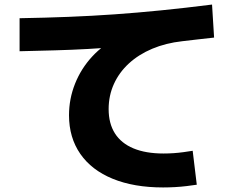

<svg xmlns="http://www.w3.org/2000/svg" viewBox="-20 -778 1040 843"><path d="M696 45Q568 45 475 7Q382 -31 332.5 -102.5Q283 -174 283 -272Q283 -344 309.5 -410.5Q336 -477 385 -530Q434 -583 499 -613L508 -572Q437 -567 366 -563Q295 -559 221 -557Q147 -555 66 -553V-698Q179 -700 281 -704Q383 -708 482.5 -715Q582 -722 687 -732.5Q792 -743 911 -758L920 -613Q883 -609 848.5 -605Q814 -601 780 -597Q708 -589 648.5 -564Q589 -539 546 -499.5Q503 -460 480 -409Q457 -358 457 -299Q457 -236 484.5 -192.5Q512 -149 566 -126.5Q620 -104 698 -104Q720 -104 742 -105.5Q764 -107 786 -110Q808 -113 826 -116L844 33Q824 36 799.5 39Q775 42 748.5 43.5Q722 45 696 45Z"/></svg>

Font: M PLUS 2 Thin ExtraBold
Style: Regular
Weight: 800
Version: Version 1.001